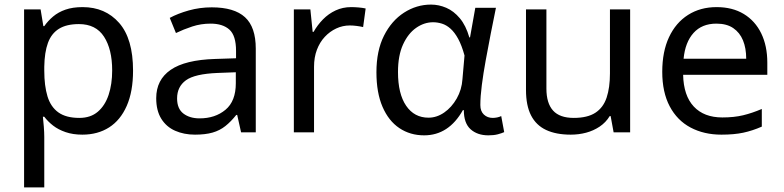

<svg xmlns="http://www.w3.org/2000/svg" viewBox="-20 -577 3416 837"><path d="M340 -546Q439 -546 499.5 -477Q560 -408 560 -269Q560 -178 532.5 -115.5Q505 -53 455.5 -21.5Q406 10 339 10Q298 10 266 -1Q234 -12 211.5 -29.5Q189 -47 173 -68H167Q169 -51 171 -25Q173 1 173 20V240H85V-536H157L169 -463H173Q189 -486 211.5 -505Q234 -524 265.5 -535Q297 -546 340 -546ZM324 -472Q270 -472 237 -451.5Q204 -431 189 -390Q174 -349 173 -286V-269Q173 -203 187 -157Q201 -111 234.5 -87Q268 -63 326 -63Q375 -63 406.5 -90Q438 -117 453.5 -163.5Q469 -210 469 -270Q469 -362 433.5 -417Q398 -472 324 -472Z M903 -545Q1001 -545 1048 -502Q1095 -459 1095 -365V0H1031L1014 -76H1010Q987 -47 962.5 -27.5Q938 -8 906.5 1Q875 10 830 10Q782 10 743.5 -7Q705 -24 683 -59.5Q661 -95 661 -149Q661 -229 724 -272.5Q787 -316 918 -320L1009 -323V-355Q1009 -422 980 -448Q951 -474 898 -474Q856 -474 818 -461.5Q780 -449 747 -433L720 -499Q755 -518 803 -531.5Q851 -545 903 -545ZM929 -259Q829 -255 790.5 -227Q752 -199 752 -148Q752 -103 779.5 -82Q807 -61 850 -61Q918 -61 963 -98.5Q1008 -136 1008 -214V-262Z M1511 -546Q1526 -546 1543.5 -544.5Q1561 -543 1574 -540L1563 -459Q1550 -462 1534.5 -464Q1519 -466 1505 -466Q1474 -466 1446 -453Q1418 -440 1396 -416.5Q1374 -393 1361.5 -360Q1349 -327 1349 -286V0H1261V-536H1333L1343 -438H1347Q1364 -468 1388 -492.5Q1412 -517 1443 -531.5Q1474 -546 1511 -546Z M1829 13Q1768 13 1721 -18.5Q1674 -50 1647.5 -111.5Q1621 -173 1621 -262Q1621 -356 1654 -421.5Q1687 -487 1741.5 -522Q1796 -557 1859 -557Q1893 -557 1925.5 -543Q1958 -529 1984.5 -497.5Q2011 -466 2026 -414H2029L2052 -543H2142Q2131 -490 2119.5 -431Q2108 -372 2097.5 -314.5Q2087 -257 2080.5 -206.5Q2074 -156 2074 -119Q2074 -92 2089.5 -77.5Q2105 -63 2128 -63Q2137 -63 2147 -65Q2157 -67 2165 -71L2178 -1Q2167 4 2150 8.5Q2133 13 2109 13Q2061 13 2031.5 -13.5Q2002 -40 2002 -97H1998Q1936 13 1829 13ZM1848 -64Q1884 -64 1916.5 -86.5Q1949 -109 1971 -147.5Q1993 -186 1996 -232L2005 -335Q1993 -379 1977.5 -407.5Q1962 -436 1944 -452Q1926 -468 1906.5 -474Q1887 -480 1868 -480Q1829 -480 1794 -455.5Q1759 -431 1737 -383Q1715 -335 1715 -263Q1715 -168 1750.5 -116Q1786 -64 1848 -64Z M2727 -536V0H2655L2642 -71H2638Q2621 -43 2594 -25Q2567 -7 2535 1.5Q2503 10 2468 10Q2404 10 2360.5 -10.5Q2317 -31 2295 -74Q2273 -117 2273 -185V-536H2362V-191Q2362 -127 2391 -95Q2420 -63 2481 -63Q2541 -63 2575.5 -85.5Q2610 -108 2624.5 -151.5Q2639 -195 2639 -257V-536Z M3104 -546Q3173 -546 3222.5 -516Q3272 -486 3298.5 -431.5Q3325 -377 3325 -304V-251H2958Q2960 -160 3004.5 -112.5Q3049 -65 3129 -65Q3180 -65 3219.5 -74.5Q3259 -84 3301 -102V-25Q3260 -7 3220 1.5Q3180 10 3125 10Q3049 10 2990.5 -21Q2932 -52 2899.5 -113.5Q2867 -175 2867 -264Q2867 -352 2896.5 -415Q2926 -478 2979.5 -512Q3033 -546 3104 -546ZM3103 -474Q3040 -474 3003.5 -433.5Q2967 -393 2960 -321H3233Q3233 -367 3219 -401Q3205 -435 3176.5 -454.5Q3148 -474 3103 -474Z"/></svg>

Font: ukorean25
Style: Book
Weight: 400
Designer: Jelle Bosma - Monotype Design Team
Foundry: Monotype Imaging Inc.
Version: Version 2.003